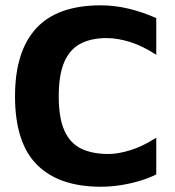

<svg xmlns="http://www.w3.org/2000/svg" viewBox="-20 -702 670 735"><path d="M366.1 12.9Q205.8 12.9 121.6 -71.3Q37.5 -155.6 37.5 -333.3Q37.5 -505.4 118.5 -593.5Q199.5 -681.6 366.1 -681.6Q419.1 -681.6 473.3 -668.6Q527.4 -655.6 578.2 -632.6V-492.2Q525.9 -526.3 478 -541.2Q430 -556.2 388.1 -556.2Q329.3 -556.2 288.4 -534.9Q247.5 -513.6 226.2 -465Q204.9 -416.4 204.9 -332.6Q204.9 -250.2 226.6 -202Q248.2 -153.7 290.5 -133.1Q332.8 -112.5 395.1 -112.5Q432.1 -112.5 479 -127Q525.9 -141.4 578.2 -174.8V-34.4Q550.4 -20.1 514.5 -9.4Q478.5 1.2 440.2 7.1Q401.8 12.9 366.1 12.9Z"/></svg>

Font: Maven Pro
Style: Regular
Weight: 400
Designer: Joe Prince
Foundry: Joe Prince
Version: Version 2.103